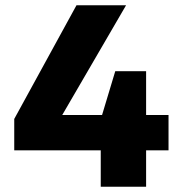

<svg xmlns="http://www.w3.org/2000/svg" viewBox="-20 -708 690 728"><path d="M362 0V-138H34V-257L270 -688H458L216 -272H367L417 -438H534V-272H619V-138H534V0Z"/></svg>

Font: Saira
Style: Bold
Weight: 700
Designer: Hector Gatti with collaboration of the Omnibus-Type team
Foundry: Omnibus-Type
Version: Version 1.100; ttfautohint (v1.8.3)